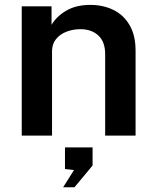

<svg xmlns="http://www.w3.org/2000/svg" viewBox="-20 -555 636 786"><path d="M69 -529H191V-453.5Q212 -488.5 252 -511.8Q292 -535 350 -535Q401 -535 443 -515Q485 -495 510 -453Q535 -411 535 -348V0H410.5V-333.5Q410.5 -383.5 382.8 -409.5Q355 -435.5 309.5 -435.5Q278.5 -435.5 252 -425.2Q225.5 -415 209.2 -394.8Q193 -374.5 193 -345.5V0H69ZM283 141 246 137V48.5H359V122.5L285 211.5H238.5Z"/></svg>

Font: 1883 Sans SemiBold
Style: Regular
Weight: 600
Designer: 1883 Sans project is a fork of Public Sans.
Version: Version 1.009